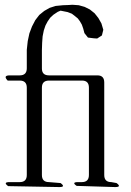

<svg xmlns="http://www.w3.org/2000/svg" viewBox="-20 -798 540 794"><path d="M318.4 -696.3 310.5 -710 301.8 -721.7 290 -731.4 277.3 -741.2 259.8 -748 230.5 -753.9 218.8 -749 201.2 -737.3 187.5 -724.6 176.8 -709 168 -692.4 161.1 -671.9 156.2 -647.5 154.3 -621.1 153.3 -590.8V-514.6Q153.3 -486.3 182.6 -486.3H382.8Q411.1 -486.3 411.1 -457V-74.2Q411.1 -44.9 440.4 -44.9L461.9 -41Q484.4 -24.4 456.1 -24.4L296.9 -29.3Q274.4 -44.9 302.7 -44.9H318.4Q347.7 -44.9 347.7 -74.2V-435.5Q347.7 -464.8 319.3 -464.8H182.6Q153.3 -464.8 153.3 -435.5V-74.2Q153.3 -44.9 182.6 -44.9L230.5 -41Q252.9 -24.4 225.6 -24.4L13.7 -28.3Q-8.8 -44.9 19.5 -44.9H61.5Q90.8 -44.9 90.8 -74.2V-435.5Q90.8 -464.8 61.5 -464.8H11.7Q-8.8 -486.3 20.5 -486.3H61.5Q90.8 -486.3 90.8 -515.6V-591.8L94.7 -627.9L101.6 -660.2L112.3 -688.5L126 -714.8L142.6 -736.3L163.1 -752.9L185.5 -765.6L210 -773.4L240.2 -776.4L264.6 -777.3L279.3 -778.3L305.7 -776.4L330.1 -769.5L351.6 -758.8L371.1 -743.2L386.7 -723.6L399.4 -701.2L407.2 -674.8L401.4 -651.4L381.8 -638.7L368.2 -639.6L343.8 -642.6L329.1 -661.1L324.2 -679.7Z"/></svg>

Font: B2 Hana
Style: Regular
Weight: 500
Version: 2020-08-05; (max)